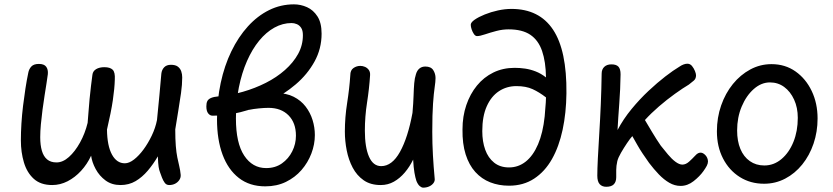

<svg xmlns="http://www.w3.org/2000/svg" viewBox="-20 -844 3832 883"><path d="M758 7Q745 7 737.5 -3.5Q730 -14 725 -27Q720 -42 716 -51.5Q712 -61 709.5 -76.5Q707 -92 706 -125Q685 -89 659.5 -59Q634 -29 603.5 -11Q573 7 534 7Q494 7 465.5 -14Q437 -35 420 -66.5Q403 -98 399 -128Q381 -89 353 -58.5Q325 -28 291 -10.5Q257 7 220 7Q167 7 135.5 -21.5Q104 -50 90 -97Q76 -144 76 -198Q76 -235 78.5 -275.5Q81 -316 86 -357Q91 -398 97 -437Q103 -476 110 -509Q113 -526 124 -538Q135 -550 159 -550Q183 -550 192.5 -537Q202 -524 200 -503Q198 -487 194 -461.5Q190 -436 185 -404.5Q180 -373 175.5 -339Q171 -305 168 -272.5Q165 -240 165 -213Q165 -177 172.5 -151Q180 -125 196.5 -111Q213 -97 240 -97Q269 -97 297 -122Q325 -147 348 -188.5Q371 -230 383 -279Q385 -300 387 -329Q389 -358 392 -389Q395 -420 398.5 -449Q402 -478 405 -500Q407 -517 422 -526Q437 -535 460 -535Q486 -535 498 -523.5Q510 -512 508 -478Q507 -438 499 -383.5Q491 -329 472 -248Q473 -173 495 -133Q517 -93 554 -93Q574 -93 596.5 -110.5Q619 -128 640 -156.5Q661 -185 678 -220.5Q695 -256 702 -292Q708 -353 713 -404.5Q718 -456 722 -505Q724 -523 735 -534.5Q746 -546 766 -546Q787 -546 798 -537.5Q809 -529 813.5 -516Q818 -503 818 -488Q818 -455 812.5 -416Q807 -377 800 -335Q793 -293 786 -249Q786 -204 788.5 -173Q791 -142 795.5 -120Q800 -98 804.5 -79.5Q809 -61 811 -40Q812 -27 804.5 -16Q797 -5 785 1Q773 7 758 7Z M1200 13Q1128 13 1078.5 -25.5Q1029 -64 1003.5 -133Q978 -202 978 -295Q978 -383 995 -462.5Q1012 -542 1044 -608Q1076 -674 1120 -722.5Q1164 -771 1217.5 -797.5Q1271 -824 1332 -824Q1363 -824 1392 -811Q1421 -798 1440 -768.5Q1459 -739 1459 -689Q1459 -620 1426.5 -561Q1394 -502 1340 -456Q1286 -410 1220 -377.5Q1154 -345 1085.5 -328Q1017 -311 957 -312Q946 -312 937.5 -322.5Q929 -333 929 -355Q929 -370 933.5 -379Q938 -388 950.5 -393.5Q963 -399 986 -401Q1042 -406 1097.5 -422Q1153 -438 1202.5 -463Q1252 -488 1290.5 -522Q1329 -556 1351 -596Q1373 -636 1373 -682Q1373 -704 1365 -716Q1357 -728 1345 -733Q1333 -738 1321 -738Q1280 -738 1242 -717Q1204 -696 1172 -657Q1140 -618 1116 -563.5Q1092 -509 1078.5 -442Q1065 -375 1065 -299Q1065 -186 1103 -128.5Q1141 -71 1204 -71Q1246 -71 1276.5 -92.5Q1307 -114 1324 -148Q1341 -182 1341 -220Q1341 -279 1307 -313.5Q1273 -348 1215 -348Q1196 -348 1170.5 -345.5Q1145 -343 1126 -339Q1117 -337 1112 -346.5Q1107 -356 1106 -369Q1105 -382 1109 -393.5Q1113 -405 1123 -408Q1156 -416 1189.5 -416Q1223 -416 1250 -416Q1297 -416 1330.5 -399Q1364 -382 1385.5 -354Q1407 -326 1417.5 -292Q1428 -258 1428 -223Q1428 -180 1412 -138Q1396 -96 1366.5 -62Q1337 -28 1295 -7.5Q1253 13 1200 13Z M1591 -498Q1591 -521 1605.5 -531Q1620 -541 1637 -541Q1648 -541 1658.5 -536.5Q1669 -532 1676 -522.5Q1683 -513 1682 -498Q1678 -436 1668 -372Q1658 -308 1658 -243Q1658 -167 1677 -123.5Q1696 -80 1733 -80Q1783 -80 1819.5 -145.5Q1856 -211 1877 -325Q1881 -371 1882 -404Q1883 -437 1885 -461Q1887 -485 1893 -503Q1898 -520 1909 -529Q1920 -538 1936 -538Q1962 -538 1972.5 -521.5Q1983 -505 1983 -485Q1983 -469 1979 -442.5Q1975 -416 1971.5 -367.5Q1968 -319 1968 -238Q1968 -184 1971 -130.5Q1974 -77 1979 -24Q1981 -12 1973.5 -2Q1966 8 1953.5 13.5Q1941 19 1926 19Q1919 19 1910.5 12Q1902 5 1895 -12Q1890 -27 1886 -50Q1882 -73 1880 -110Q1864 -77 1841.5 -50.5Q1819 -24 1791.5 -8.5Q1764 7 1731 7Q1684 7 1652.5 -15Q1621 -37 1602 -73Q1583 -109 1574.5 -152.5Q1566 -196 1566 -239Q1566 -304 1576.5 -370.5Q1587 -437 1591 -498Z M2321 10Q2274 10 2234.5 -5.5Q2195 -21 2166 -53Q2137 -85 2121.5 -134Q2106 -183 2107 -249Q2107 -309 2124.5 -360.5Q2142 -412 2173.5 -450.5Q2205 -489 2249 -510.5Q2293 -532 2347 -532Q2371 -532 2395 -528.5Q2419 -525 2443.5 -515.5Q2468 -506 2491 -488Q2490 -560 2473 -609.5Q2456 -659 2419 -684Q2382 -709 2319 -709Q2291 -709 2262.5 -701.5Q2234 -694 2210.5 -686Q2187 -678 2174 -678Q2166 -678 2159.5 -687.5Q2153 -697 2149 -709Q2145 -721 2145 -730Q2145 -741 2163 -753.5Q2181 -766 2209.5 -777.5Q2238 -789 2270 -796Q2302 -803 2332 -803Q2460 -803 2523.5 -707.5Q2587 -612 2585 -415Q2584 -325 2567.5 -247.5Q2551 -170 2518.5 -112.5Q2486 -55 2436.5 -22.5Q2387 10 2321 10ZM2321 -74Q2364 -74 2398 -101Q2432 -128 2454.5 -180.5Q2477 -233 2485 -309Q2486 -325 2487.5 -341Q2489 -357 2490 -372Q2491 -387 2491 -396Q2460 -420 2429.5 -434Q2399 -448 2355 -448Q2310 -448 2274.5 -424.5Q2239 -401 2218.5 -355Q2198 -309 2198 -241Q2198 -193 2211.5 -155.5Q2225 -118 2252.5 -96Q2280 -74 2321 -74Z M2768 15Q2749 15 2738 3Q2727 -9 2727 -36Q2727 -65 2729.5 -115.5Q2732 -166 2736 -229.5Q2740 -293 2743 -364Q2746 -435 2747 -505Q2747 -525 2759 -536.5Q2771 -548 2792 -548Q2814 -548 2824 -537.5Q2834 -527 2834 -502Q2833 -433 2828 -367.5Q2823 -302 2820 -246Q2847 -297 2884.5 -342.5Q2922 -388 2962.5 -426Q3003 -464 3040 -492.5Q3077 -521 3104 -537Q3114 -544 3123.5 -547.5Q3133 -551 3141 -551Q3154 -551 3162.5 -540.5Q3171 -530 3176 -517.5Q3181 -505 3181 -498Q3181 -482 3171 -473.5Q3161 -465 3148 -455Q3121 -439 3084 -412.5Q3047 -386 3010.5 -354.5Q2974 -323 2946 -292Q2959 -270 2979 -236.5Q2999 -203 3019 -174Q3035 -154 3052 -133.5Q3069 -113 3086.5 -100Q3104 -87 3118 -87Q3134 -87 3149 -100.5Q3164 -114 3175 -126Q3184 -136 3190 -139Q3196 -142 3202 -142Q3213 -142 3224 -130.5Q3235 -119 3236 -102Q3236 -92 3230.5 -81.5Q3225 -71 3215 -57Q3198 -33 3170 -11Q3142 11 3110 11Q3083 11 3058 -3.5Q3033 -18 3010 -42Q2987 -66 2965 -95Q2948 -119 2935 -138.5Q2922 -158 2911 -177.5Q2900 -197 2888 -218Q2878 -207 2863.5 -185.5Q2849 -164 2836 -141.5Q2823 -119 2819 -103Q2814 -81 2814 -62Q2814 -43 2814 -29Q2814 -8 2803 3.5Q2792 15 2768 15Z M3740 -299Q3740 -238 3721.5 -183.5Q3703 -129 3669.5 -87.5Q3636 -46 3591 -22.5Q3546 1 3494 1Q3431 1 3382 -30Q3333 -61 3305 -115.5Q3277 -170 3277 -240Q3277 -303 3296.5 -359Q3316 -415 3350.5 -457.5Q3385 -500 3430.5 -524.5Q3476 -549 3528 -549Q3591 -549 3638.5 -515.5Q3686 -482 3713 -425.5Q3740 -369 3740 -299ZM3370 -244Q3370 -195 3385 -159Q3400 -123 3428.5 -103Q3457 -83 3495 -83Q3539 -83 3574 -112.5Q3609 -142 3629 -191.5Q3649 -241 3649 -302Q3649 -349 3632 -386Q3615 -423 3586.5 -444Q3558 -465 3521 -465Q3481 -465 3446.5 -434.5Q3412 -404 3391 -354Q3370 -304 3370 -244Z"/></svg>

Font: Playpen Sans
Style: Regular
Weight: 400
Designer: Laura Meseguer, Veronika Burian, José Scaglione, Kostas Bartsokas, Vera Evstafieva, Tom Grace, Yorlmar Campos
Foundry: TypeTogether
Version: Version 2.000